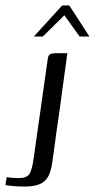

<svg xmlns="http://www.w3.org/2000/svg" viewBox="-47 -594 348 704"><path d="M-22 55Q-17 57 -2.5 58Q12 59 22 59Q54 59 63 40.5Q72 22 77 -18Q90 -106 102 -194Q114 -282 127 -370Q128 -381 130.5 -387.5Q133 -394 139.5 -396.5Q146 -399 159 -399Q169 -399 179.5 -399Q190 -399 200 -399Q196 -368 191 -333Q186 -298 181 -260Q176 -222 170.5 -183Q165 -144 159.5 -107Q154 -70 150 -36Q147 -14 144 5.5Q141 25 135.5 40.5Q130 56 119.5 67Q109 78 90.5 84Q72 90 42 90Q19 90 -0.5 88Q-20 86 -27 85Q-26 77 -25 70Q-24 63 -22 55ZM77 -460 181 -574H207L281 -460H245L189 -538L110 -460Z"/></svg>

Font: Genos
Style: Italic
Weight: 400
Italic angle: -8°
Version: Version 1.010